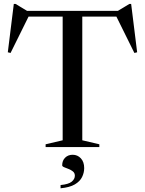

<svg xmlns="http://www.w3.org/2000/svg" viewBox="-20 -772 761 1008"><path d="M501.5 -14.5V0H219.5V-14.5L309 -35.5V-685H130L35.5 -494L21 -497.5L52.5 -751.5H61.5L122 -715H599L659.5 -751.5H668.5L700 -497.5L685.5 -494L591 -685H412V-35.5ZM298 199.5Q340 195.5 356.5 181.8Q373 168 373 150.5Q373 136.5 363 128.2Q353 120 339.8 115Q326.5 110 316.5 105.8Q306.5 101.5 306.5 96Q306.5 71 322 55.8Q337.5 40.5 361.5 40.5Q387 40.5 404.5 59.2Q422 78 422 110.5Q422 134.5 411 157.2Q400 180 373 196Q346 212 298 216.5Z"/></svg>

Font: Newsreader Display
Style: Regular
Weight: 400
Designer: Hugues Gentile
Foundry: Production Type
Version: Version 1.001